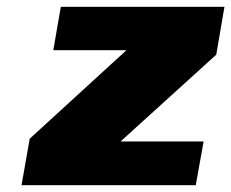

<svg xmlns="http://www.w3.org/2000/svg" viewBox="-20 -542 677 562"><path d="M43 0 67 -136 350 -395H136L158 -522H637L613 -382L333 -128H576L553 0Z"/></svg>

Font: Tomorrow
Style: Bold Italic
Weight: 700
Italic angle: -10°
Designer: Tony de Marco, Monica Rizzolli
Foundry: Just in Type
Version: Version 2.002